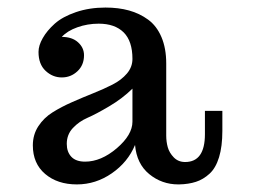

<svg xmlns="http://www.w3.org/2000/svg" viewBox="-20 -752 681 511"><path d="M157.7 -369.1Q157.7 -347.7 169.9 -334.7Q182.1 -321.8 206.5 -321.8Q249 -321.8 290.8 -357.4Q332.5 -393.1 332.5 -428.2V-516.1Q305.7 -489.7 270.5 -469Q235.4 -448.2 212.9 -438.5Q190.4 -428.7 174.1 -411.4Q157.7 -394 157.7 -369.1ZM571.8 -403.8Q571.8 -362.3 563 -333.5Q554.2 -304.7 537.6 -289.6Q521 -274.4 501.5 -268.1Q481.9 -261.7 456.5 -261.2H454.6Q410.6 -261.2 377.2 -288.6Q343.8 -315.9 339.4 -366.2Q320.3 -320.3 277.6 -290.8Q234.9 -261.2 184.6 -261.2Q132.8 -261.2 100.1 -289.1Q67.4 -316.9 67.4 -365.2Q67.4 -393.6 82 -416Q96.7 -438.5 120.1 -453.1Q143.6 -467.8 171.9 -480.2Q200.2 -492.7 228.3 -503.9Q256.3 -515.1 279.8 -527.1Q303.2 -539.1 317.9 -556.4Q332.5 -573.7 332.5 -595.2Q332.5 -642.6 309.1 -665.8Q285.6 -689 242.7 -689Q212.9 -689 186 -679.4Q159.2 -669.9 144.5 -653.8Q171.9 -653.8 187.7 -639.4Q203.6 -625 203.6 -605Q203.6 -578.6 186 -562.3Q168.5 -545.9 144.5 -545.9Q120.1 -545.9 101.3 -563.5Q82.5 -581.1 82.5 -613.8Q82.5 -630.9 93.8 -650.6Q105 -670.4 125.7 -689Q146.5 -707.5 182.1 -719.7Q217.8 -731.9 260.7 -731.9Q295.4 -731.9 323.5 -724.1Q351.6 -716.3 374.3 -699.7Q397 -683.1 409.7 -653.3Q422.4 -623.5 422.4 -583V-391.1Q422.4 -375 426.5 -360.1Q430.7 -345.2 442.6 -333Q454.6 -320.8 472.7 -320.8Q525.4 -320.8 525.4 -395V-457H571.8Z"/></svg>

Font: Trocchi
Style: Regular
Weight: 400
Designer: vernon adams
Version: Version 1.0; ttfautohint (v0.8) -l 6 -r 50 -G 100